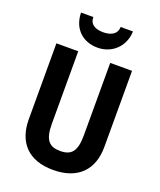

<svg xmlns="http://www.w3.org/2000/svg" viewBox="-169 -1043 965 1157"><g transform="rotate(20 313.5 -464.5)"><path d="M480 -939H401C400 -888 355 -873 313 -873C267 -873 226 -888 226 -939H147C149 -834 219 -774 312 -774C403 -774 477 -840 480 -939ZM556 -226V-714H416V-249C416 -146 384 -112 314 -112C246 -112 211 -142 211 -248V-714H71V-228C71 -77 156 10 312 10C473 10 556 -81 556 -226Z"/></g></svg>

Font: Noto Sans Sinhala Condensed
Style: Bold
Weight: 700
Width: 3
Designer: Jelle Bosma - Monotype Design Team
Foundry: Monotype Imaging Inc.
Version: Version 2.006